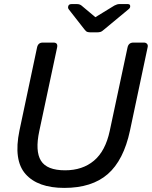

<svg xmlns="http://www.w3.org/2000/svg" viewBox="-20 -908 742 938"><path d="M294 10Q165 10 105 -57.5Q45 -125 75 -270L161 -676Q166 -700 189 -700H241Q264 -700 259 -676L172 -268Q151 -170 180 -123Q209 -76 298 -76Q383 -76 439 -123Q495 -170 516 -268L603 -676Q608 -700 632 -700H683Q693 -700 698.5 -693.5Q704 -687 701 -676L615 -270Q584 -125 506.5 -57.5Q429 10 294 10ZM422 -750Q414 -750 407 -752Q400 -754 392 -765L317 -861Q311 -868 313 -876Q315 -888 329 -888H357Q369 -888 378 -881L446 -824L539 -881Q546 -884 551 -886Q556 -888 562 -888H605Q617 -888 616 -876Q616 -869 607 -862L490 -765Q478 -754 470.5 -752Q463 -750 454 -750Z"/></svg>

Font: Lubike
Style: Italic
Weight: 400
Italic angle: -12°
Foundry: Honoka55
Version: Version 1.000;July 22, 2022;FontCreator 14.0.0.2862 64-bit